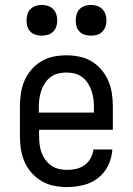

<svg xmlns="http://www.w3.org/2000/svg" viewBox="-20 -753 540 781"><path d="M252 8Q225 8 198.5 2.5Q172 -3 149 -16.5Q126 -30 108 -50.5Q90 -71 79.5 -95.5Q69 -120 65 -146.5Q61 -173 61 -200V-320Q61 -347 65 -373.5Q69 -400 79.5 -424.5Q90 -449 107.5 -469.5Q125 -490 147.5 -503.5Q170 -517 196.5 -522.5Q223 -528 250 -528Q277 -528 303.5 -522.5Q330 -517 352.5 -503.5Q375 -490 392.5 -469.5Q410 -449 420.5 -424.5Q431 -400 435 -373.5Q439 -347 439 -320V-225H139V-200Q139 -183 141 -166Q143 -149 148.5 -133.5Q154 -118 164 -104Q174 -90 188 -80Q202 -70 218.5 -66Q235 -62 252 -62Q271 -62 289.5 -66Q308 -70 323.5 -81Q339 -92 348.5 -109Q358 -126 360 -145H437Q435 -111 420 -80Q405 -49 378.5 -28.5Q352 -8 318.5 0Q285 8 252 8ZM362 -295V-320Q362 -337 359.5 -353.5Q357 -370 351.5 -386Q346 -402 336.5 -416Q327 -430 313.5 -440Q300 -450 283.5 -454Q267 -458 250 -458Q233 -458 216.5 -454Q200 -450 186.5 -440Q173 -430 163.5 -416Q154 -402 148.5 -386Q143 -370 140.5 -353.5Q138 -337 138 -320V-295ZM350 -608Q337 -608 325 -611.5Q313 -615 304 -624Q295 -633 291.5 -645Q288 -657 288 -670Q288 -683 291.5 -695Q295 -707 304 -716Q313 -725 325 -729Q337 -733 350 -733Q363 -733 375 -729Q387 -725 396 -716Q405 -707 409 -695Q413 -683 413 -670Q413 -657 409 -645Q405 -633 396 -624Q387 -615 375 -611.5Q363 -608 350 -608ZM150 -608Q137 -608 125 -611.5Q113 -615 104 -624Q95 -633 91.5 -645Q88 -657 88 -670Q88 -683 91.5 -695Q95 -707 104 -716Q113 -725 125 -729Q137 -733 150 -733Q163 -733 175 -729Q187 -725 196 -716Q205 -707 209 -695Q213 -683 213 -670Q213 -657 209 -645Q205 -633 196 -624Q187 -615 175 -611.5Q163 -608 150 -608Z"/></svg>

Font: Iosevka Slab
Style: Regular
Weight: 400
Monospace: yes
Designer: Belleve Invis
Foundry: Belleve Invis
Version: Version 11.2.4; ttfautohint (v1.8.3)